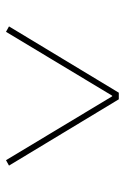

<svg xmlns="http://www.w3.org/2000/svg" viewBox="92 -830 416 640"><g transform="rotate(90 300.0 -510.0)"><path d="M532 -332 514 -322 301 -676H299L86 -322L68 -332L289 -698H311Z"/></g></svg>

Font: IBM Plex Sans Thin
Style: Regular
Weight: 100
Designer: Mike Abbink, Paul van der Laan, Pieter van Rosmalen
Foundry: Bold Monday
Version: Version 3.0